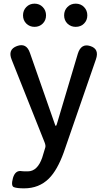

<svg xmlns="http://www.w3.org/2000/svg" viewBox="-20 -801 584 1051"><path d="M112 230Q73 230 56 223.5Q39 217 51 173Q64 129 100 136Q105 137 132 137Q185 137 211 62Q220 34 228 6Q231 -4 224 -22L44 -474Q21 -530 73 -549Q125 -568 144 -511L280 -122Q283 -112 285.5 -112Q288 -112 291 -121L406 -507Q424 -565 474 -549Q525 -533 505 -476L329 33Q294 130 248 176Q194 230 112 230ZM169 -654Q142 -654 124 -672Q106 -690 106 -717Q106 -744 124 -762.5Q142 -781 169 -781Q196 -781 214 -762.5Q232 -744 232 -717Q232 -690 214 -672Q196 -654 169 -654ZM394.5 -654Q367 -654 349 -672Q331 -690 331 -717Q331 -744 349 -762.5Q367 -781 394.5 -781Q422 -781 440 -762.5Q458 -744 458 -717Q458 -690 440 -672Q422 -654 394.5 -654Z"/></svg>

Font: Resource Han Rounded JP Medium
Style: Regular
Weight: 500
Designer: Cyano Hao (round all glyphs); Ryoko NISHIZUKA 西塚涼子 (kana, bopomofo & ideographs); Paul D. Hunt (Latin, Greek & Cyrillic)
Foundry: Cyano Hao
Version: 0.990